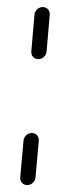

<svg xmlns="http://www.w3.org/2000/svg" viewBox="-20 -539 165 559"><path d="M59.3 0Q53.3 0 48.3 -3Q43.3 -5.9 40.9 -11.1Q38.5 -16.3 38.9 -22.2L48.5 -129.6Q48.9 -135.6 52.4 -140.7Q55.9 -145.9 61.3 -148.9Q66.7 -151.9 72.6 -151.9Q78.5 -151.9 83.5 -148.9Q88.5 -145.9 90.9 -140.7Q93.3 -135.6 93 -129.6L83.3 -22.2Q83 -16.3 79.4 -11.1Q75.9 -5.9 70.6 -3Q65.2 0 59.3 0ZM91.5 -366.7Q85.6 -366.7 80.6 -369.6Q75.6 -372.6 73.1 -377.8Q70.7 -383 71.1 -388.9L80.4 -496.3Q80.7 -502.2 84.3 -507.4Q87.8 -512.6 93.1 -515.6Q98.5 -518.5 104.4 -518.5Q110.4 -518.5 115.4 -515.6Q120.4 -512.6 122.8 -507.4Q125.2 -502.2 124.8 -496.3L115.6 -388.9Q115.2 -383 111.7 -377.8Q108.1 -372.6 102.8 -369.6Q97.4 -366.7 91.5 -366.7Z"/></svg>

Font: 26F Galaxy Sans Oblique
Style: Regular
Weight: 400
Italic angle: -5°
Designer: C₂₉H₂₅N₃O₅
Version: Version 1.200;FEAKit 1.0